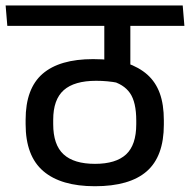

<svg xmlns="http://www.w3.org/2000/svg" viewBox="-37 -654 675 682"><path d="M283.5 -562H519L513 -634.5H277.5ZM425.5 -587.5H334.5V-476L425.5 -475.5ZM-17 -634.5 -11 -562H618L612 -634.5ZM333.5 -590V-384.5L426 -380V-590ZM412 -430.5 354.5 -367.5Q402.5 -355.5 424.8 -323.2Q447 -291 447 -225.5V-213Q447 -139 410.8 -105.5Q374.5 -72 300.5 -72Q225.5 -72 188.8 -105.8Q152 -139.5 152 -213V-228.5Q152 -300.5 189.5 -333.8Q227 -367 304.5 -367Q325 -367 344.2 -365.2Q363.5 -363.5 383.2 -359.5Q403 -355.5 425 -348.5V-429.5Q387.5 -437.5 356.5 -440.8Q325.5 -444 293.5 -444Q174.5 -444 114.2 -391.8Q54 -339.5 54 -228.5V-213Q54 -100 116.8 -46.2Q179.5 7.5 300 7.5Q423.5 7.5 484.2 -45.5Q545 -98.5 545 -211.5V-226.5Q545 -283 530.5 -322.8Q516 -362.5 486.5 -388.8Q457 -415 412 -430.5Z"/></svg>

Font: Anek Devanagari Medium Medium
Style: Regular
Weight: 500
Version: Version 1.003